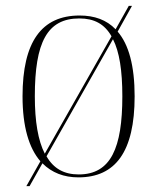

<svg xmlns="http://www.w3.org/2000/svg" viewBox="-20 -596 537 656"><path d="M118 -45 70 40H81L125 -38C157 -6 198 10 248 10C374 10 440 -77 440 -267C440 -371 420 -444 382 -488L431 -576H420L375 -496C344 -528 303 -543 252 -543C122 -543 57 -453 57 -267C57 -163 79 -90 118 -45ZM361 -472 133 -71C110 -116 99 -181 99 -267C99 -451 141 -533 251 -533C302 -533 337 -514 361 -472ZM249 0C199 0 163 -20 139 -62L366 -462C388 -419 398 -355 398 -267C398 -91 359 0 249 0Z"/></svg>

Font: Noto Serif Display SemiCondensed ExtraLight
Style: Regular
Weight: 200
Width: 4
Designer: Monotype Design Team
Foundry: Monotype Imaging Inc.
Version: Version 2.009